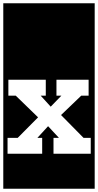

<svg xmlns="http://www.w3.org/2000/svg" viewBox="-30 -937 597 1170"><path d="M-10 213V-917H547V213ZM296 0H523V-97H479L342 -236L465 -354H510V-451H314V-354H344L279 -287L218 -354H249V-451H21V-354H66L202 -222L78 -97H16V0H227V-97H198L263 -168L329 -97H296Z"/></svg>

Font: Zilla Slab Highlight
Style: Bold
Weight: 700
Designer: Typotheque Type Foundry
Foundry: Typotheque type foundry
Version: Version 1.1; 2017; ttfautohint (v1.6)